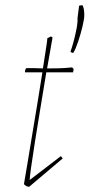

<svg xmlns="http://www.w3.org/2000/svg" viewBox="-20 -712 344 738"><path d="M92 6Q82 6 72 -4Q77 -33 85.5 -83.5Q94 -134 104 -195.5Q114 -257 124.5 -319Q135 -381 143 -434H76Q76 -445 81 -450Q99 -450 115 -450Q131 -450 145 -449Q152 -495 157 -526.5Q162 -558 162 -565L176 -572L182 -568Q173 -516 161 -449Q183 -449 206 -449.5Q229 -450 257 -453L263 -447L261 -434H158Q147 -367 135.5 -297.5Q124 -228 114.5 -168Q105 -108 99.5 -68.5Q94 -29 94 -20L214 -112L221 -103ZM278 -643Q279 -650 281 -666Q283 -682 284 -690Q292 -692 297 -692Q304 -680 304 -654Q304 -639 297 -610Q290 -581 280.5 -552.5Q271 -524 262 -509Q253 -509 251 -514Q256 -527 262.5 -551Q269 -575 274 -600.5Q279 -626 278 -643Z"/></svg>

Font: Labrada Thin
Style: Italic
Weight: 100
Italic angle: -7°
Designer: Mercedes Jáuregui
Foundry: Omnibus-Type Team
Version: Version 1.000; ttfautohint (v1.8.4.7-5d5b)